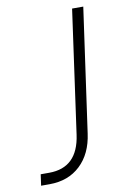

<svg xmlns="http://www.w3.org/2000/svg" viewBox="-85 -796 550 846"><g transform="rotate(-10 190.0 -372.5)"><path d="M29 0 36 -50H74Q202 -50 222 -194L299 -745H349L271 -191Q259 -102 205 -51Q151 0 67 0Z"/></g></svg>

Font: Plus Jakarta Sans ExtraLight
Style: Italic
Weight: 200
Italic angle: -8°
Designer: Gumpita Rahayu
Foundry: Tokotype
Version: Version 2.071; ttfautohint (v1.8.4.7-5d5b);gftools[0.9.29]